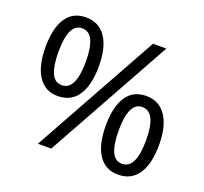

<svg xmlns="http://www.w3.org/2000/svg" viewBox="-126 -872 1094 1028"><g transform="rotate(20 421.5 -357.5)"><path d="M197 -724Q271 -724 310.5 -666Q350 -608 350 -501Q350 -393 311 -334.5Q272 -276 196 -276Q124 -276 85 -335Q46 -394 46 -501Q46 -608 84 -666Q122 -724 197 -724ZM657 -714 261 0H185L581 -714ZM197 -662Q120 -662 120 -501Q120 -421 138.5 -379.5Q157 -338 197 -338Q237 -338 256.5 -379.5Q276 -421 276 -501Q276 -579 257 -620.5Q238 -662 197 -662ZM644 -439Q717 -439 757 -380.5Q797 -322 797 -216Q797 -108 758 -49.5Q719 9 643 9Q571 9 532 -49.5Q493 -108 493 -216Q493 -323 531 -381Q569 -439 644 -439ZM644 -376Q567 -376 567 -215Q567 -52 644 -53Q723 -53 723 -215Q723 -376 644 -376Z"/></g></svg>

Font: Noto Sans Thai Looped UI Narrow
Style: Regular
Weight: 400
Width: 4
Designer: Cadson Demak Team
Foundry: Cadson Demak Co., Ltd.
Version: Version 1.000